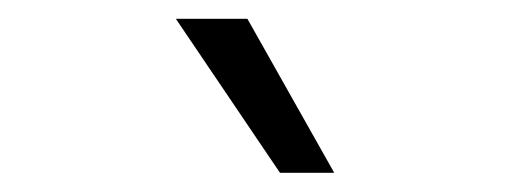

<svg xmlns="http://www.w3.org/2000/svg" viewBox="-20 -802 537 201"><path d="M273.1 -621.1H329.9L239 -782.3H164.1Z"/></svg>

Font: TID UI Light
Style: Regular
Weight: 300
Designer: The TID Project Authors
Foundry: Bakken & Bæck
Version: Version 1.001;hotconv 1.0.109;makeotfexe 2.5.65596